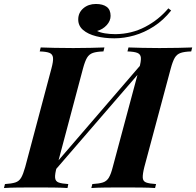

<svg xmlns="http://www.w3.org/2000/svg" viewBox="-62 -947 988 967"><path d="M639 -602Q649 -639 647.5 -656.5Q646 -674 630 -680.5Q614 -687 580 -688L585 -708Q612 -707 655 -706Q698 -705 741 -705Q791 -705 835 -706Q879 -707 906 -708L901 -688Q867 -687 848 -680.5Q829 -674 818.5 -656.5Q808 -639 798 -602L665 -106Q656 -70 657 -52Q658 -34 674 -28Q690 -22 724 -20L719 0Q693 -2 649 -2.5Q605 -3 555 -3Q512 -3 469 -2.5Q426 -2 398 0L403 -20Q437 -22 456 -28Q475 -34 486 -52Q497 -70 506 -106ZM224 -106Q214 -70 215.5 -52Q217 -34 233 -28Q249 -22 282 -20L278 0Q250 -2 207.5 -2.5Q165 -3 121 -3Q71 -3 28 -2.5Q-15 -2 -42 0L-37 -20Q-4 -22 15 -28Q34 -34 44.5 -52Q55 -70 65 -106L197 -602Q207 -639 205 -656.5Q203 -674 187.5 -680.5Q172 -687 138 -688L143 -708Q169 -707 213 -706Q257 -705 307 -705Q351 -705 392.5 -706Q434 -707 464 -708L459 -688Q425 -687 406 -680.5Q387 -674 376.5 -656.5Q366 -639 356 -602ZM183 -52 172 -69 693 -674 704 -655ZM427 -791Q442 -783 467 -779Q492 -775 520 -775Q601 -776 669 -811.5Q737 -847 786 -905L800 -894Q761 -845 713 -814Q665 -783 614 -768.5Q563 -754 514 -754Q464 -754 422.5 -764.5Q381 -775 356.5 -796Q332 -817 332 -849Q332 -883 357.5 -905Q383 -927 421 -927Q456 -927 475.5 -912.5Q495 -898 495 -867Q495 -842 475.5 -820.5Q456 -799 427 -791Z"/></svg>

Font: Playfair Display
Style: Bold Italic
Weight: 700
Italic angle: -14°
Designer: Claus Eggers Sørensen
Foundry: Claus Eggers Sørensen
Version: Version 1.203